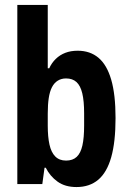

<svg xmlns="http://www.w3.org/2000/svg" viewBox="-20 -744 518 776"><path d="M289 12Q243 12 212.5 -10Q182 -32 165 -66H160L151 0H50V-724H173V-468H179Q189 -490 205.5 -506Q222 -522 244 -530.5Q266 -539 294 -539Q344 -539 378 -510.5Q412 -482 429.5 -422Q447 -362 447 -267Q447 -170 429.5 -108.5Q412 -47 377 -17.5Q342 12 289 12ZM247 -95Q274 -95 290 -110Q306 -125 313 -156Q320 -187 320 -236V-286Q320 -336 312.5 -367Q305 -398 289 -412.5Q273 -427 247 -427Q228 -427 213.5 -418Q199 -409 190 -391.5Q181 -374 177 -347.5Q173 -321 173 -285V-236Q173 -191 180 -159.5Q187 -128 203.5 -111.5Q220 -95 247 -95Z"/></svg>

Font: Archivo Condensed
Style: Bold
Weight: 700
Width: 3
Designer: Hector Gatti
Foundry: Omnibus-Type
Version: Version 2.001